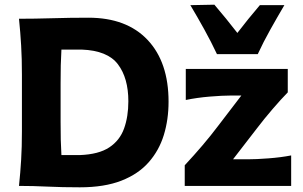

<svg xmlns="http://www.w3.org/2000/svg" viewBox="-20 -793 1292 819"><path d="M61 0Q67 -57.5 70.2 -111.5Q73.5 -165.5 73.5 -232.5V-474.5Q73.5 -543.5 70.2 -598.8Q67 -654 61 -713Q126.5 -713 202.2 -715.2Q278 -717.5 357 -717.5Q520 -717.5 609.5 -622.8Q699 -528 699 -359Q699 -283 678.8 -217Q658.5 -151 614.2 -100.8Q570 -50.5 497.5 -22.2Q425 6 320.5 6Q245 6 183 3Q121 0 61 0ZM242 -131.5H320.5Q401 -134.5 446 -164.2Q491 -194 509.2 -244.8Q527.5 -295.5 527.5 -361Q527.5 -460 483 -518.8Q438.5 -577.5 328.5 -581.5H242Q240 -548 239.2 -513.8Q238.5 -479.5 238.5 -436V-272Q238.5 -230.5 239.2 -197Q240 -163.5 242 -131.5ZM768 0V-88Q808 -131 843.8 -173Q879.5 -215 908.5 -253.5L1009.5 -385.5H964.5Q929 -385.5 874.8 -381Q820.5 -376.5 772.5 -366.5V-499H1207.5V-399Q1179 -370 1142.5 -327.5Q1106 -285 1076 -245.5L974 -113.5H1037Q1072.5 -113.5 1125.2 -117.5Q1178 -121.5 1222 -130V0ZM905.5 -562Q881 -614 852 -666.5Q823 -719 792 -771L894.5 -773Q945 -714 992.5 -652.5Q1038 -712 1088.5 -771H1193Q1162 -718.5 1132.8 -666.2Q1103.5 -614 1079.5 -562Z"/></svg>

Font: Commissioner Flair
Style: Bold
Weight: 700
Designer: Kostas Bartsokas
Foundry: Kostas Bartsokas
Version: Version 1.000; ttfautohint (v1.8.3)